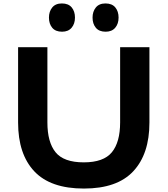

<svg xmlns="http://www.w3.org/2000/svg" viewBox="-20 -1084 972 1114"><path d="M668 -982Q668 -946 648.5 -923Q629 -900 593 -900Q555 -900 536 -923Q517 -946 517 -982Q517 -1017 536 -1040.5Q555 -1064 592 -1064Q630 -1064 649 -1041Q668 -1018 668 -982ZM415 -982Q415 -946 395.5 -923Q376 -900 340 -900Q302 -900 283 -923Q264 -946 264 -982Q264 -1017 283 -1040.5Q302 -1064 339 -1064Q377 -1064 396 -1041Q415 -1018 415 -982ZM847 -373Q847 -191 753.5 -90.5Q660 10 467 10Q273 10 179 -90Q85 -190 85 -373V-810H255V-374Q255 -259 302.5 -200.5Q350 -142 466 -142Q581 -142 629 -200.5Q677 -259 677 -374V-810H847Z"/></svg>

Font: TypoPRO Sinkin Sans
Style: 700 Bold
Weight: 700
Designer: Keith Bates
Foundry: K-Type
Version: Sinkin Sans (version 1.0)  by Keith Bates   •   © 2014   www